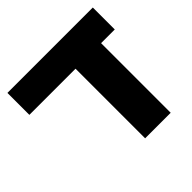

<svg xmlns="http://www.w3.org/2000/svg" viewBox="-157 -756 903 903"><g transform="rotate(-45 294.0 -304.5)"><path d="M317 0H487V-463H578V-609H10V-463H317Z"/></g></svg>

Font: Noto Sans Hebrew ExtraCondensed Black
Style: Regular
Weight: 900
Width: 2
Designer: Monotype Design Team
Foundry: Monotype Imaging Inc.
Version: Version 2.004